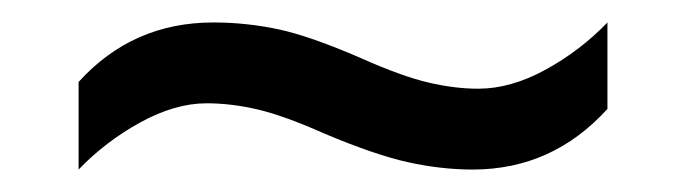

<svg xmlns="http://www.w3.org/2000/svg" viewBox="-20 -438 612 171"><path d="M269 -319Q233 -335 209.5 -340.5Q186 -346 164 -346Q136 -346 105 -329Q74 -312 50 -287V-365Q98 -418 170 -418Q199 -418 227.5 -412Q256 -406 302 -386Q338 -370 361.5 -364.5Q385 -359 406 -359Q435 -359 466 -376Q497 -393 521 -418V-341Q472 -287 401 -287Q373 -287 343.5 -293.5Q314 -300 269 -319Z"/></svg>

Font: Noto Sans Limbu
Style: Regular
Weight: 400
Designer: Monotype Design Team
Foundry: Monotype Imaging Inc.
Version: Version 2.004; ttfautohint (v1.8.4.7-5d5b)